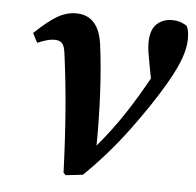

<svg xmlns="http://www.w3.org/2000/svg" viewBox="-43 -541 605 592"><g transform="rotate(5 260.0 -245.5)"><path d="M174 0Q170 -107 163 -194.5Q156 -282 145 -364Q142 -390 134 -398Q126 -406 111 -406Q99 -406 87 -402.5Q75 -399 58 -392L43 -421Q85 -461 113 -477Q141 -493 170 -493Q240 -493 252 -403Q261 -334 265 -254Q269 -174 268 -92Q315 -148 350 -201.5Q385 -255 417 -313L408 -361Q405 -377 402.5 -392.5Q400 -408 400 -421Q400 -462 419 -480Q438 -498 466 -498Q483 -498 494.5 -493.5Q506 -489 513 -484Q520 -470 520 -444Q520 -418 508.5 -385Q497 -352 470 -305Q428 -233 367.5 -151.5Q307 -70 234 1L181 7Z"/></g></svg>

Font: Source Serif Pro SemiBold
Style: Italic
Weight: 600
Italic angle: -12°
Designer: Frank Grießhammer
Foundry: Adobe Systems Incorporated
Version: Version 3.001;hotconv 1.0.111;makeotfexe 2.5.65597